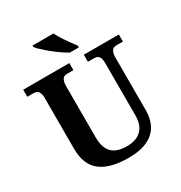

<svg xmlns="http://www.w3.org/2000/svg" viewBox="-213 -1082 1172 1243"><g transform="rotate(-30 373.5 -460.5)"><path d="M731 -661.1H688Q663.6 -661.1 654.3 -652.3Q637.2 -635.7 637.2 -596.2V-206.1Q637.2 -47.9 500 -4.9Q452.6 9.8 387.2 9.8Q251 9.8 180.7 -44.4Q109.9 -98.6 109.9 -217.8V-600.1Q109.4 -651.4 78.1 -659.2Q69.3 -661.1 59.1 -661.1H16.1V-713.9H360.8V-661.1H318.8Q294.4 -661.1 285.2 -652.3Q268.1 -635.7 268.1 -596.2V-210Q268.1 -92.8 355.5 -68.4Q382.8 -60.5 416.5 -61Q486.3 -61 523.9 -97.7Q562 -134.3 562 -208V-600.1Q562 -651.4 530.8 -659.2Q521.5 -661.1 511.2 -661.1H469.2V-713.9H731ZM464.8 -771H397Q319.8 -815.4 241.7 -887.7Q220.2 -907.2 210.9 -920.9V-931.2H367.7Q391.1 -881.3 464.8 -784.2Z"/></g></svg>

Font: DroidSerif-Bold
Style: Bold
Weight: 700
Foundry: Ascender Corporation
Version: Version 1.00 build 112